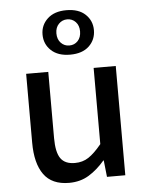

<svg xmlns="http://www.w3.org/2000/svg" viewBox="-54 -800 658 856"><g transform="rotate(-5 275.0 -372.0)"><path d="M221 12Q144 12 108 -38Q72 -88 72 -181V-489H171V-193Q171 -129 190.5 -101.5Q210 -74 254 -74Q289 -74 315.5 -91.5Q342 -109 374 -148V-489H473V0H391L383 -74H381Q348 -35 309.5 -11.5Q271 12 221 12ZM275 -557Q221 -557 190.5 -585.5Q160 -614 160 -657Q160 -699 190.5 -727.5Q221 -756 275 -756Q330 -756 360 -727.5Q390 -699 390 -657Q390 -614 360 -585.5Q330 -557 275 -557ZM275 -598Q298 -598 313 -614Q328 -630 328 -657Q328 -683 313 -699Q298 -715 275 -715Q253 -715 237.5 -699Q222 -683 222 -657Q222 -630 237.5 -614Q253 -598 275 -598Z"/></g></svg>

Font: Source Sans 3 ExtraLight Medium
Style: Regular
Weight: 500
Version: Version 3.052;hotconv 1.1.0;makeotfexe 2.6.0